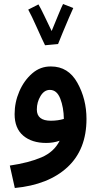

<svg xmlns="http://www.w3.org/2000/svg" viewBox="-20 -709 497 959"><path d="M412 -115Q412 -214 366.5 -295.5Q321 -377 235 -377Q182 -378 141 -342.5Q100 -307 76.5 -252.5Q53 -198 53 -139Q53 -68 96 -31.5Q139 5 211 5Q246 5 278 -6Q250 50 187 77Q124 104 29 118L54 230Q222 214 317 126Q412 38 412 -115ZM164 -162Q164 -199 182.5 -229.5Q201 -260 229 -260Q264 -260 281 -216.5Q298 -173 299 -115Q269 -106 234 -106Q164 -106 164 -162ZM270 -489Q278 -509 293.5 -547Q309 -585 324.5 -620.5Q340 -656 346 -669L295 -689Q289 -678 271.5 -635.5Q254 -593 238 -554Q222 -587 202 -629Q182 -671 172 -687L121 -661Q138 -630 164.5 -570.5Q191 -511 205 -483Z"/></svg>

Font: Noto Sans Arabic UI SemiCondensed Semi
Style: Regular
Weight: 600
Width: 4
Designer: Nadine Chahine - Monotype Design Team
Foundry: Monotype Imaging Inc.
Version: Version 1.900